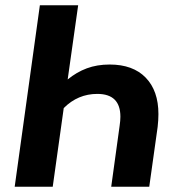

<svg xmlns="http://www.w3.org/2000/svg" viewBox="-20 -712 653 732"><path d="M584 -277Q584 -254 581 -228L549 0H404L436 -232Q439 -252 439 -267Q439 -354 351 -354Q277 -354 223 -300L181 0H36L132 -692H278L238 -409Q272 -437 311 -451.5Q350 -466 398 -466Q487 -466 535.5 -416Q584 -366 584 -277Z"/></svg>

Font: Fira Sans SemiBold
Style: Italic
Weight: 600
Italic angle: -8°
Designer: bBox Type GmbH & Carrois Corporate GbR & Edenspiekermann AG
Foundry: bBox Type GmbH & Carrois Corporate GbR & Edenspiekermann AG
Version: Version 4.301